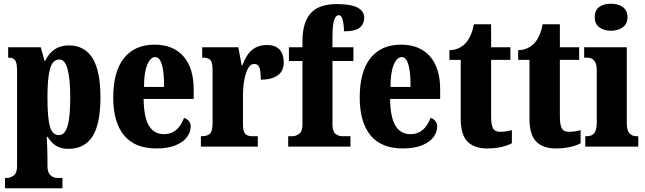

<svg xmlns="http://www.w3.org/2000/svg" viewBox="-20 -791 3481 1036"><path d="M7 169H20Q37 169 54.5 155.5Q72 142 72 106V-409Q72 -452 61.5 -466Q51 -480 27 -480H24V-536H200L220 -463H224Q264 -546 351 -546Q436 -546 479 -477.5Q522 -409 522 -265Q522 -122 479 -55Q436 12 349 12Q309 12 282.5 -4.5Q256 -21 237 -53H232Q236 11 236 58V104Q236 141 253 155Q270 169 287 169H317V225H7ZM359 -264Q359 -470 301 -470Q264 -470 250 -420Q236 -370 236 -266Q236 -156 249 -109Q262 -62 298 -62Q330 -62 344.5 -111Q359 -160 359 -264Z M591 -265Q591 -405 649 -477.5Q707 -550 814 -550Q914 -550 969.5 -487.5Q1025 -425 1025 -308V-257H755Q756 -159 783.5 -113Q811 -67 866 -67Q940 -67 973 -155Q989 -150 999 -138Q1009 -126 1009 -109Q1009 -79 989.5 -52Q970 -25 928.5 -7.5Q887 10 824 10Q707 10 649 -61Q591 -132 591 -265ZM865 -322Q866 -399 854 -441Q842 -483 818 -483Q791 -483 774 -440.5Q757 -398 757 -322Z M1064 -56H1068Q1100 -56 1113.5 -70Q1127 -84 1127 -128V-412Q1127 -454 1115.5 -467Q1104 -480 1075 -480H1071V-536H1266L1284 -439H1288Q1309 -496 1340.5 -522Q1372 -548 1420 -548Q1467 -548 1489 -523Q1511 -498 1511 -455Q1511 -407 1478 -384Q1445 -361 1387 -361Q1387 -406 1380 -426Q1373 -446 1351 -446Q1323 -446 1307 -395Q1291 -344 1291 -277V-123Q1291 -82 1303 -69Q1315 -56 1341 -56H1371V0H1064Z M1535 -56H1559Q1577 -56 1594.5 -69.5Q1612 -83 1612 -119V-462H1539V-536H1612V-569Q1612 -668 1655.5 -718.5Q1699 -769 1798 -769Q1945 -769 1945 -695Q1945 -662 1921.5 -642Q1898 -622 1836 -622Q1836 -654 1829.5 -681.5Q1823 -709 1808 -709Q1791 -709 1782.5 -681.5Q1774 -654 1774 -590V-536H1887V-462H1774V-119Q1774 -82 1790 -69Q1806 -56 1827 -56H1871V0H1535Z M1921 -265Q1921 -405 1979 -477.5Q2037 -550 2144 -550Q2244 -550 2299.5 -487.5Q2355 -425 2355 -308V-257H2085Q2086 -159 2113.5 -113Q2141 -67 2196 -67Q2270 -67 2303 -155Q2319 -150 2329 -138Q2339 -126 2339 -109Q2339 -79 2319.5 -52Q2300 -25 2258.5 -7.5Q2217 10 2154 10Q2037 10 1979 -61Q1921 -132 1921 -265ZM2195 -322Q2196 -399 2184 -441Q2172 -483 2148 -483Q2121 -483 2104 -440.5Q2087 -398 2087 -322Z M2466 -149V-468H2405V-520Q2437 -521 2461 -534Q2485 -547 2499 -566Q2526 -600 2537 -660H2630V-536H2734V-468H2630V-163Q2630 -118 2640 -99Q2650 -80 2678 -80Q2715 -80 2742 -89V-18Q2722 -7 2687.5 1.5Q2653 10 2607 10Q2539 10 2502.5 -27Q2466 -64 2466 -149Z M2837 -149V-468H2776V-520Q2808 -521 2832 -534Q2856 -547 2870 -566Q2897 -600 2908 -660H3001V-536H3105V-468H3001V-163Q3001 -118 3011 -99Q3021 -80 3049 -80Q3086 -80 3113 -89V-18Q3093 -7 3058.5 1.5Q3024 10 2978 10Q2910 10 2873.5 -27Q2837 -64 2837 -149Z M3189 -698Q3189 -735 3213 -753Q3237 -771 3277 -771Q3316 -771 3341 -752.5Q3366 -734 3366 -698Q3366 -663 3340.5 -644Q3315 -625 3277 -625Q3238 -625 3213.5 -644Q3189 -663 3189 -698ZM3138 -56H3147Q3173 -56 3186.5 -72.5Q3200 -89 3200 -129V-413Q3200 -480 3147 -480H3132V-536H3362V-127Q3362 -88 3376 -72Q3390 -56 3415 -56H3424V0H3138Z"/></svg>

Font: Noto Serif CondBlack
Style: Regular
Weight: 900
Width: 3
Designer: Monotype Design Team
Foundry: Monotype Imaging Inc.
Version: Version 1.001